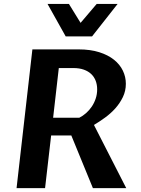

<svg xmlns="http://www.w3.org/2000/svg" viewBox="-20 -970 728 990"><path d="M243.7 -271.5 212.4 0H65.4L147 -715.3H385.7Q445.8 -715.3 491.5 -700.9Q537.1 -686.5 567.6 -662.1Q598.1 -637.7 613.5 -605.7Q628.9 -573.7 628.9 -538.1Q628.9 -501 613.5 -469.2Q598.1 -437.5 574.5 -411.1Q550.8 -384.8 521.5 -363.5Q492.2 -342.3 464.4 -325.7L630.9 0H459L347.7 -271.5ZM253.9 -362.8H388.7Q407.2 -372.1 424.1 -387Q440.9 -401.9 453.6 -420.9Q466.3 -439.9 473.6 -462.2Q481 -484.4 481 -509.3Q481 -533.2 473.4 -553.2Q465.8 -573.2 450.7 -587.9Q435.5 -602.5 412.4 -610.8Q389.2 -619.1 358.4 -619.1H283.2ZM586.4 -949.7 454.6 -782.2H318.8L225.1 -949.7H335.4L395.5 -852.1L478.5 -949.7Z"/></svg>

Font: Proza Libre
Style: SemiBold Italic
Weight: 600
Designer: Jasper de Waard
Foundry: Jasper de Waard
Version: Version 1.000; ttfautohint (v1.4.1.8-43bc)